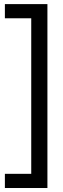

<svg xmlns="http://www.w3.org/2000/svg" viewBox="-20 -773 307 939"><path d="M211.9 -752.9V146.5H3.9V77.1H132.8V-683.6H3.9V-752.9Z"/></svg>

Font: Inter Display V
Style: Regular
Weight: 400
Designer: Rasmus Andersson
Foundry: rsms
Version: Version 3.015;git-src